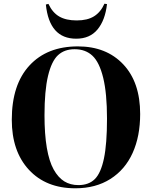

<svg xmlns="http://www.w3.org/2000/svg" viewBox="-20 -992 812 1026"><path d="M387.2 -785.2Q243.7 -785.2 225.1 -967.8L238.8 -971.2Q260.7 -924.3 296.9 -903.6Q333 -882.8 390.1 -882.8Q447.3 -882.8 482.7 -905Q518.1 -927.2 538.1 -972.2L551.8 -970.2Q542 -883.8 501 -834.5Q460 -785.2 387.2 -785.2ZM382.8 14.2Q226.1 14.2 134.5 -84.7Q43 -183.6 43 -352.1Q43 -539.6 137.2 -641.8Q231.4 -744.1 396 -744.1Q547.9 -744.1 638.4 -648.4Q729 -552.7 729 -382.8Q729 -263.7 688.7 -174.6Q648.4 -85.4 569.8 -35.6Q491.2 14.2 382.8 14.2ZM398.9 -2.9Q454.1 -2.9 486.6 -34.9Q519 -66.9 535.4 -144.8Q551.8 -222.7 551.8 -357.9Q551.8 -493.2 531.5 -576.2Q511.2 -659.2 474.1 -694.1Q437 -729 378.9 -729Q324.2 -729 289.8 -697Q255.4 -665 236.6 -586.2Q217.8 -507.3 217.8 -376Q217.8 -274.9 230.2 -202.1Q242.7 -129.4 266.8 -86.2Q291 -43 323.5 -22.9Q356 -2.9 398.9 -2.9Z"/></svg>

Font: Display Regular
Style: Bold
Weight: 700
Designer: Latin by Veronika Burian and Jose Scaglione. Greek by Irene Vlachou. Cyrillic by Vera Evstafieva.
Foundry: TypeTogether
Version: Version 3.002